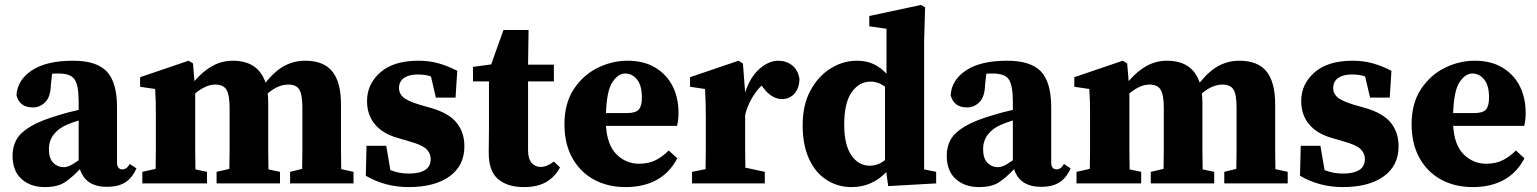

<svg xmlns="http://www.w3.org/2000/svg" viewBox="-20 -746 6254 781"><path d="M415 14Q328 14 305 -58Q273 -24 243.5 -4.5Q214 15 162 15Q104 15 67.5 -18Q31 -51 31 -113Q31 -149 47 -178Q63 -207 105 -232Q147 -257 224 -279Q239 -284 259 -289Q279 -294 300 -299V-332Q300 -399 283.5 -423Q267 -447 219 -447Q212 -447 206 -447Q200 -447 192 -446L187 -402Q186 -353 164.5 -331Q143 -309 114 -309Q59 -309 47 -359Q51 -421 110 -460Q169 -499 277 -499Q373 -499 414.5 -455Q456 -411 456 -310V-86Q456 -57 478 -57Q486 -57 493 -61.5Q500 -66 508 -79L535 -61Q517 -21 488.5 -3.5Q460 14 415 14ZM179 -139Q179 -102 196.5 -84Q214 -66 239 -66Q250 -66 262 -71Q274 -76 300 -94V-256Q287 -252 274.5 -247.5Q262 -243 253 -239Q219 -225 199 -199.5Q179 -174 179 -139Z M559 0V-47L613 -59Q614 -95 614 -137Q614 -179 614 -210V-268Q614 -309 613.5 -331.5Q613 -354 611 -384L550 -393V-432L747 -499L765 -488L771 -416Q806 -457 844.5 -478Q883 -499 927 -499Q1030 -499 1060 -410Q1101 -460 1139.5 -479.5Q1178 -499 1221 -499Q1297 -499 1332 -455Q1367 -411 1367 -322V-210Q1367 -178 1367 -136Q1367 -94 1368 -58L1418 -47V0H1160V-47L1209 -59Q1210 -95 1210 -136.5Q1210 -178 1210 -210V-307Q1210 -363 1197 -382.5Q1184 -402 1153 -402Q1111 -402 1069 -366Q1070 -357 1070.5 -347.5Q1071 -338 1071 -327V-210Q1071 -177 1071 -135.5Q1071 -94 1072 -57L1119 -47V0H861V-47L913 -59Q914 -95 914 -136.5Q914 -178 914 -210V-306Q914 -359 901.5 -380.5Q889 -402 856 -402Q835 -402 814 -392Q793 -382 774 -366V-210Q774 -179 774 -136.5Q774 -94 775 -57L822 -47V0Z M1642 15Q1547 15 1468 -31L1471 -153H1551L1568 -54Q1586 -47 1604 -43.5Q1622 -40 1643 -40Q1686 -40 1709 -54.5Q1732 -69 1732 -99Q1732 -122 1715 -139Q1698 -156 1648 -170L1594 -186Q1536 -203 1504.5 -241Q1473 -279 1473 -335Q1473 -404 1527 -451.5Q1581 -499 1682 -499Q1726 -499 1763.5 -488.5Q1801 -478 1840 -458L1833 -349H1753L1733 -435Q1712 -443 1678 -443Q1644 -443 1623.5 -429Q1603 -415 1603 -387Q1603 -367 1619 -351.5Q1635 -336 1687 -320L1736 -306Q1807 -285 1838 -246Q1869 -207 1869 -151Q1869 -72 1808.5 -28.5Q1748 15 1642 15Z M2111 15Q2044 15 2006 -17.5Q1968 -50 1968 -124Q1968 -150 1968.5 -172.5Q1969 -195 1969 -224V-415H1904V-474L1978 -484L2028 -624H2130L2128 -483H2233V-415H2128V-135Q2128 -100 2142.5 -83.5Q2157 -67 2179 -67Q2205 -67 2233 -89L2258 -65Q2238 -27 2202.5 -6Q2167 15 2111 15Z M2523 -447Q2495 -447 2471.5 -412.5Q2448 -378 2445 -286H2530Q2566 -286 2578.5 -300.5Q2591 -315 2591 -349Q2591 -399 2571 -423Q2551 -447 2523 -447ZM2525 15Q2452 15 2396 -15.5Q2340 -46 2308 -103.5Q2276 -161 2276 -241Q2276 -325 2313.5 -382.5Q2351 -440 2410 -469.5Q2469 -499 2533 -499Q2599 -499 2645.5 -471Q2692 -443 2716 -395.5Q2740 -348 2740 -287Q2740 -258 2734 -234H2445Q2450 -155 2488.5 -117.5Q2527 -80 2579 -80Q2620 -80 2649 -95.5Q2678 -111 2700 -134L2735 -102Q2704 -43 2651 -14Q2598 15 2525 15Z M2795 0V-47L2850 -58Q2851 -95 2851 -137Q2851 -179 2851 -210V-269Q2851 -297 2850.5 -315Q2850 -333 2849.5 -348.5Q2849 -364 2848 -384L2787 -393V-432L2984 -499L3002 -488L3011 -370Q3032 -434 3070 -466.5Q3108 -499 3145 -499Q3178 -499 3202 -480.5Q3226 -462 3232 -425Q3231 -386 3211 -364.5Q3191 -343 3161 -343Q3119 -343 3084 -390L3078 -398Q3056 -377 3037.5 -345Q3019 -313 3011 -278V-210Q3011 -179 3011 -139Q3011 -99 3012 -64L3091 -47V0Z M3414 -239Q3414 -157 3443 -114.5Q3472 -72 3518 -72Q3552 -72 3580 -95V-393Q3553 -414 3521 -414Q3475 -414 3444.5 -371Q3414 -328 3414 -239ZM3593 11 3585 -46Q3527 15 3444 15Q3388 15 3342.5 -14Q3297 -43 3271 -99.5Q3245 -156 3245 -237Q3245 -319 3276.5 -377.5Q3308 -436 3358.5 -467.5Q3409 -499 3465 -499Q3504 -499 3533 -485.5Q3562 -472 3586 -446V-629L3516 -639V-681L3727 -726L3743 -716L3739 -576V-57L3788 -47V0Z M4215 14Q4128 14 4105 -58Q4073 -24 4043.5 -4.5Q4014 15 3962 15Q3904 15 3867.5 -18Q3831 -51 3831 -113Q3831 -149 3847 -178Q3863 -207 3905 -232Q3947 -257 4024 -279Q4039 -284 4059 -289Q4079 -294 4100 -299V-332Q4100 -399 4083.5 -423Q4067 -447 4019 -447Q4012 -447 4006 -447Q4000 -447 3992 -446L3987 -402Q3986 -353 3964.5 -331Q3943 -309 3914 -309Q3859 -309 3847 -359Q3851 -421 3910 -460Q3969 -499 4077 -499Q4173 -499 4214.5 -455Q4256 -411 4256 -310V-86Q4256 -57 4278 -57Q4286 -57 4293 -61.5Q4300 -66 4308 -79L4335 -61Q4317 -21 4288.5 -3.5Q4260 14 4215 14ZM3979 -139Q3979 -102 3996.5 -84Q4014 -66 4039 -66Q4050 -66 4062 -71Q4074 -76 4100 -94V-256Q4087 -252 4074.5 -247.5Q4062 -243 4053 -239Q4019 -225 3999 -199.5Q3979 -174 3979 -139Z M4359 0V-47L4413 -59Q4414 -95 4414 -137Q4414 -179 4414 -210V-268Q4414 -309 4413.5 -331.5Q4413 -354 4411 -384L4350 -393V-432L4547 -499L4565 -488L4571 -416Q4606 -457 4644.5 -478Q4683 -499 4727 -499Q4830 -499 4860 -410Q4901 -460 4939.5 -479.5Q4978 -499 5021 -499Q5097 -499 5132 -455Q5167 -411 5167 -322V-210Q5167 -178 5167 -136Q5167 -94 5168 -58L5218 -47V0H4960V-47L5009 -59Q5010 -95 5010 -136.5Q5010 -178 5010 -210V-307Q5010 -363 4997 -382.5Q4984 -402 4953 -402Q4911 -402 4869 -366Q4870 -357 4870.5 -347.5Q4871 -338 4871 -327V-210Q4871 -177 4871 -135.5Q4871 -94 4872 -57L4919 -47V0H4661V-47L4713 -59Q4714 -95 4714 -136.5Q4714 -178 4714 -210V-306Q4714 -359 4701.5 -380.5Q4689 -402 4656 -402Q4635 -402 4614 -392Q4593 -382 4574 -366V-210Q4574 -179 4574 -136.5Q4574 -94 4575 -57L4622 -47V0Z M5442 15Q5347 15 5268 -31L5271 -153H5351L5368 -54Q5386 -47 5404 -43.5Q5422 -40 5443 -40Q5486 -40 5509 -54.5Q5532 -69 5532 -99Q5532 -122 5515 -139Q5498 -156 5448 -170L5394 -186Q5336 -203 5304.5 -241Q5273 -279 5273 -335Q5273 -404 5327 -451.5Q5381 -499 5482 -499Q5526 -499 5563.5 -488.5Q5601 -478 5640 -458L5633 -349H5553L5533 -435Q5512 -443 5478 -443Q5444 -443 5423.5 -429Q5403 -415 5403 -387Q5403 -367 5419 -351.5Q5435 -336 5487 -320L5536 -306Q5607 -285 5638 -246Q5669 -207 5669 -151Q5669 -72 5608.5 -28.5Q5548 15 5442 15Z M5969 -447Q5941 -447 5917.5 -412.5Q5894 -378 5891 -286H5976Q6012 -286 6024.5 -300.5Q6037 -315 6037 -349Q6037 -399 6017 -423Q5997 -447 5969 -447ZM5971 15Q5898 15 5842 -15.5Q5786 -46 5754 -103.5Q5722 -161 5722 -241Q5722 -325 5759.5 -382.5Q5797 -440 5856 -469.5Q5915 -499 5979 -499Q6045 -499 6091.5 -471Q6138 -443 6162 -395.5Q6186 -348 6186 -287Q6186 -258 6180 -234H5891Q5896 -155 5934.5 -117.5Q5973 -80 6025 -80Q6066 -80 6095 -95.5Q6124 -111 6146 -134L6181 -102Q6150 -43 6097 -14Q6044 15 5971 15Z"/></svg>

Font: Source Serif Pro
Style: Bold
Weight: 700
Designer: Frank Grießhammer
Foundry: Adobe Systems Incorporated
Version: Version 3.001;hotconv 1.0.111;makeotfexe 2.5.65597